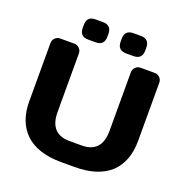

<svg xmlns="http://www.w3.org/2000/svg" viewBox="-152 -1023 1129 1167"><g transform="rotate(20 412.0 -439.5)"><path d="M60.1 -276.9V-653.8Q60.1 -672.9 73.5 -686.5Q86.9 -700.2 106.9 -700.2H198.2Q216.8 -700.2 230.5 -686.5Q244.1 -672.9 244.1 -653.8V-275.9Q244.1 -133.8 373 -133.8H451.2Q580.1 -133.8 580.1 -275.9V-653.8Q580.1 -672.9 593.5 -686.5Q606.9 -700.2 626 -700.2H716.8Q736.8 -700.2 750.5 -686.5Q764.2 -672.9 764.2 -653.8V-276.9Q764.2 -144 687 -69.8Q606.9 3.9 456.1 3.9H368.2Q217.8 3.9 138.2 -69.8Q60.1 -144 60.1 -276.9ZM212.9 -808.1V-827.1Q212.9 -882.8 269 -882.8H315.9Q372.1 -882.8 372.1 -827.1V-808.1Q372.1 -752 315.9 -752H269Q212.9 -752 212.9 -808.1ZM458 -808.1V-827.1Q458 -882.8 514.2 -882.8H561Q617.2 -882.8 617.2 -827.1V-808.1Q617.2 -752 561 -752H514.2Q458 -752 458 -808.1Z"/></g></svg>

Font: Days One
Style: Regular
Weight: 400
Designer: Alexander Kalachev, Alexey Maslov, Jovanny Lemonad
Foundry: Alexander Kalachev, Alexey Maslov, Jovanny Lemonad
Version: Version 1.002